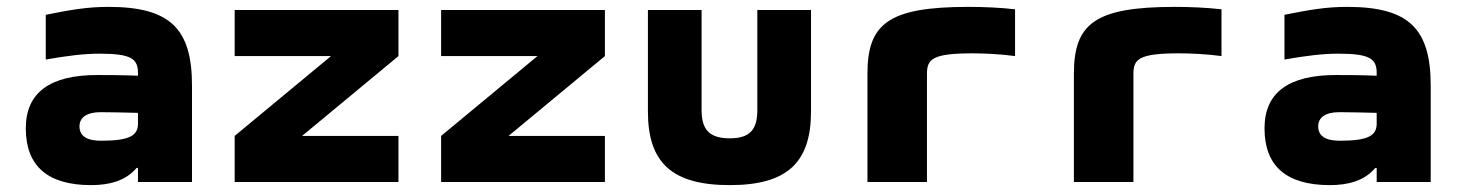

<svg xmlns="http://www.w3.org/2000/svg" viewBox="-20 -529 4240 558"><path d="M296 -509C234 -509 188 -501 113 -486V-356C176 -367 224 -373 269 -373C360 -373 381 -359 381 -317V-309C326 -311 284 -311 263 -311C125 -311 55 -260 55 -156C55 -46 119 9 245 9C297 9 345 -3 377 -41H381V0H538V-280C538 -443 477 -509 296 -509ZM211 -162C211 -188 233 -203 272 -203C298 -203 341 -202 381 -201V-170C381 -136 359 -120 274 -120C233 -120 211 -133 211 -162Z M662 -500V-366H942L662 -134V0H1138V-134H858L1138 -366V-500Z M1262 -500V-366H1542L1262 -134V0H1738V-134H1458L1738 -366V-500Z M1863 -205C1863 -56 1933 9 2101 9C2267 9 2337 -56 2337 -205V-500H2181V-209C2181 -152 2159 -127 2101 -127C2042 -127 2019 -152 2019 -209V-500H1863Z M2807 -374C2836 -374 2888 -372 2930 -366V-502C2885 -507 2840 -509 2794 -509C2560 -509 2501 -459 2501 -314V0H2674V-314C2674 -357 2689 -374 2807 -374Z M3407 -374C3436 -374 3488 -372 3530 -366V-502C3485 -507 3440 -509 3394 -509C3160 -509 3101 -459 3101 -314V0H3274V-314C3274 -357 3289 -374 3407 -374Z M3896 -509C3834 -509 3788 -501 3713 -486V-356C3776 -367 3824 -373 3869 -373C3960 -373 3981 -359 3981 -317V-309C3926 -311 3884 -311 3863 -311C3725 -311 3655 -260 3655 -156C3655 -46 3719 9 3845 9C3897 9 3945 -3 3977 -41H3981V0H4138V-280C4138 -443 4077 -509 3896 -509ZM3811 -162C3811 -188 3833 -203 3872 -203C3898 -203 3941 -202 3981 -201V-170C3981 -136 3959 -120 3874 -120C3833 -120 3811 -133 3811 -162Z"/></svg>

Font: LT Wave Mono Black
Style: Regular
Weight: 900
Designer: Daniel Lyons
Version: Version 2.5 (Glyphs App)